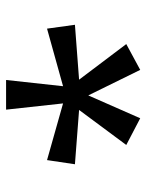

<svg xmlns="http://www.w3.org/2000/svg" viewBox="57 -842 492 647"><g transform="rotate(-90 303.5 -519.0)"><path d="M138 -340 256 -499 73 -513 87 -607 278 -553 257 -745H357L336 -553L530 -607L543 -513L358 -499L478 -340L391 -293L305 -468L228 -293Z"/></g></svg>

Font: hexbangla15
Style: Regular
Weight: 400
Designer: Jelle Bosma - Monotype Design Team
Foundry: Monotype Imaging Inc.
Version: Version 2.006